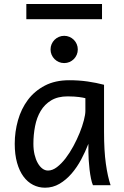

<svg xmlns="http://www.w3.org/2000/svg" viewBox="-20 -896 602 929"><path d="M393.1 -420.9Q387.2 -422.4 379.9 -423.8Q372.6 -425.3 362.5 -426.5Q352.5 -427.7 339.1 -428.7Q325.7 -429.7 307.6 -429.7Q259.8 -429.7 227.8 -410.4Q195.8 -391.1 176.8 -359.1Q157.7 -327.1 149.7 -285.6Q141.6 -244.1 141.6 -200.2Q141.6 -171.9 147.2 -148.2Q152.8 -124.5 162.6 -107.2Q172.4 -89.8 185.1 -80.3Q197.8 -70.8 212.4 -70.8Q233.9 -70.8 255.6 -87.4Q277.3 -104 297.4 -130.1Q317.4 -156.2 335 -188.7Q352.5 -221.2 365.5 -253.2Q378.4 -285.2 385.7 -313.5Q393.1 -341.8 393.1 -358.9ZM429.7 0Q424.3 -11.7 420.2 -32.2Q416 -52.7 413.3 -75.9Q410.6 -99.1 409.2 -122.1Q407.7 -145 407.7 -161.1V-200.2Q393.1 -162.1 372.8 -124.3Q352.5 -86.4 326.4 -56.2Q300.3 -25.9 268.1 -6.8Q235.8 12.2 197.8 12.2Q167 12.2 140.1 -1.5Q113.3 -15.1 93.5 -42Q73.7 -68.8 62.5 -108.6Q51.3 -148.4 51.3 -200.2Q51.3 -258.3 66.9 -313.7Q82.5 -369.1 114.7 -412.4Q147 -455.6 196.8 -481.7Q246.6 -507.8 314.9 -507.8Q362.3 -507.8 404.3 -501.7Q446.3 -495.6 483.4 -485.8V-258.8Q483.4 -166.5 492.2 -103.8Q501 -41 515.1 0ZM224.6 -656.7Q224.6 -670.4 229.7 -682.4Q234.9 -694.3 243.9 -703.4Q252.9 -712.4 264.9 -717.5Q276.9 -722.7 290.5 -722.7Q304.2 -722.7 316.2 -717.5Q328.1 -712.4 337.2 -703.4Q346.2 -694.3 351.3 -682.4Q356.4 -670.4 356.4 -656.7Q356.4 -643.1 351.3 -631.1Q346.2 -619.1 337.2 -610.1Q328.1 -601.1 316.2 -595.9Q304.2 -590.8 290.5 -590.8Q276.9 -590.8 264.9 -595.9Q252.9 -601.1 243.9 -610.1Q234.9 -619.1 229.7 -631.1Q224.6 -643.1 224.6 -656.7ZM107.4 -876.5H473.6V-803.2H107.4Z"/></svg>

Font: Andika APac
Style: Regular
Weight: 400
Designer: Victor Gaultney, Annie Olsen, Julie Remington, Don Collingsworth, Eric Hays, Becca Hirsbrunner
Foundry: SIL International
Version: Version 5.000